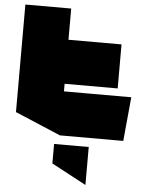

<svg xmlns="http://www.w3.org/2000/svg" viewBox="-62 -752 787 1060"><g transform="rotate(5 331.0 -221.5)"><path d="M35 -286V-703H289V-530L36 -286ZM36 -286 289 -530H583V-286ZM288 0 35 -107V-286H289V0ZM289 0V-244H662V-243L639 0ZM451 260 260 158V50H452V260Z"/></g></svg>

Font: Foldit Black
Style: Regular
Weight: 900
Version: Version 1.003